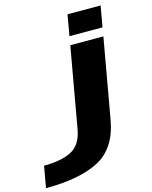

<svg xmlns="http://www.w3.org/2000/svg" viewBox="-352 -868 939 1189"><g transform="rotate(-15 118.0 -273.0)"><path d="M-208.5 230 -184 92.5Q-74 92.5 -8 59Q58 25.5 75 -73L166 -586H378L287.5 -75.5Q256.5 100 132.8 165Q9 230 -208.5 230ZM199 -775.5H411L387.5 -641.5H175.5Z"/></g></svg>

Font: Anybody UltraExpanded Regular
Style: Bold Italic
Weight: 700
Width: 9
Italic angle: -10°
Designer: Tyler Finck
Foundry: Etcetera Type Company
Version: Version 1.010; ttfautohint (v1.8.3) -l 8 -r 50 -G 200 -x 14 